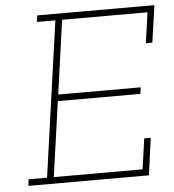

<svg xmlns="http://www.w3.org/2000/svg" viewBox="-51 -747 722 795"><g transform="rotate(-5 310.0 -350.0)"><path d="M38 -27H115L206 -673H129L133 -700H620L598 -546H571L589 -673H234L191 -366H534L530 -339H187L143 -27H512L530 -154H557L536 0H35Z"/></g></svg>

Font: Josefin Slab Light
Style: Italic
Weight: 300
Italic angle: -12°
Designer: Santiago Orozco
Foundry: Typemade
Version: Version 2.000